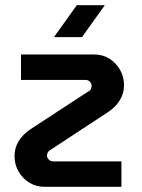

<svg xmlns="http://www.w3.org/2000/svg" viewBox="-20 -720 548 740"><path d="M152 0Q119 0 93 -16Q67 -32 51.5 -59Q36 -86 36 -118Q36 -150 52 -176Q68 -202 96 -221L318 -366Q328 -371 330.5 -377Q333 -383 333 -389Q333 -398 326.5 -405Q320 -412 309 -412H61V-510H343Q376 -510 401.5 -494Q427 -478 442.5 -451Q458 -424 458 -392Q458 -360 442 -334Q426 -308 398 -289L177 -144Q168 -139 164.5 -133Q161 -127 161 -121Q161 -112 168 -105Q175 -98 186 -98H448V0ZM188 -577 276 -700H384L296 -577Z"/></svg>

Font: MuseoModerno Thin Medium
Style: Regular
Weight: 500
Version: Version 1.003